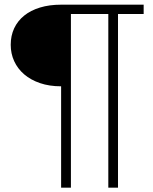

<svg xmlns="http://www.w3.org/2000/svg" viewBox="-20 -728 672 842"><path d="M610 -707.5V-666.5H497.5V95H455V-666.5H291V95H248V-349.5Q196.5 -349.5 155.5 -363.5Q114.5 -377.5 86 -402Q57.5 -426.5 42.2 -459.8Q27 -493 27 -531.5Q27 -571.5 42.2 -604Q57.5 -636.5 86 -659.5Q114.5 -682.5 155.5 -695Q196.5 -707.5 248 -707.5Z"/></svg>

Font: Lato TR Light
Style: Regular
Weight: 300
Designer: Lukasz Dziedzic
Foundry: Lukasz Dziedzic
Version: Version 1.104 2013